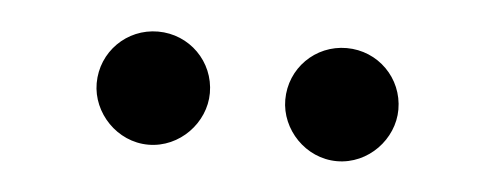

<svg xmlns="http://www.w3.org/2000/svg" viewBox="-26 -745 536 208"><g transform="rotate(5 242.0 -640.5)"><path d="M344.7 -702.1C310.5 -702.1 283.2 -674.8 283.2 -640.6C283.2 -608.4 310.5 -579.1 344.7 -579.1C378.9 -579.1 406.2 -608.4 406.2 -640.6C406.2 -674.8 378.9 -702.1 344.7 -702.1ZM139.6 -702.1C105.5 -702.1 78.1 -674.8 78.1 -640.6C78.1 -608.4 105.5 -579.1 139.6 -579.1C173.8 -579.1 201.2 -608.4 201.2 -640.6C201.2 -674.8 173.8 -702.1 139.6 -702.1Z"/></g></svg>

Font: Sen-gleads
Style: Italic
Weight: 400
Designer: Kosal Sen, Philatype
Foundry: Philatype
Version: Version 1.004; ttfautohint (v1.8.3)